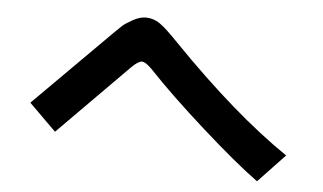

<svg xmlns="http://www.w3.org/2000/svg" viewBox="-42 -704 1084 644"><g transform="rotate(5 500.0 -382.5)"><path d="M63.5 -321.3 321.3 -579.1Q338.9 -596.7 348.1 -605Q357.4 -613.3 380.9 -626.5Q404.3 -639.6 424.8 -639.6Q450.2 -639.6 472.2 -624.5Q494.1 -609.4 536.1 -565.4Q752 -342.8 933.6 -219.7L843.8 -125Q769.5 -178.7 651.9 -283.7Q534.2 -388.7 458 -469.7Q436.5 -491.2 424.8 -491.2Q412.1 -491.2 389.6 -468.8L154.3 -231.4Z"/></g></svg>

Font: Gothic A1 ExtraBold
Style: Regular
Weight: 800
Designer: HanYang I&C Co.,Ltd.
Foundry: HanYang I&C Co.,Ltd.
Version: Version 2.50